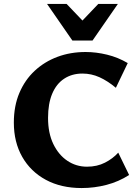

<svg xmlns="http://www.w3.org/2000/svg" viewBox="-20 -936 696 971"><path d="M393 15Q289 15 212 -26.5Q135 -68 92.5 -142.5Q50 -217 50 -316Q50 -400 78 -466Q106 -532 155.5 -578Q205 -624 270.5 -648.5Q336 -673 413 -673Q466 -673 521.5 -659.5Q577 -646 626 -617L566 -492Q524 -527 483 -545.5Q442 -564 397 -564Q344 -564 304.5 -538Q265 -512 244 -462Q223 -412 223 -340Q223 -263 249.5 -208Q276 -153 320.5 -123Q365 -93 420 -93Q471 -93 511 -113.5Q551 -134 578 -164L633 -51Q580 -17 518.5 -1Q457 15 393 15ZM346 -731 373 -807 477 -916H576L448 -731ZM346 -731 218 -916H317L422 -806L448 -731Z"/></svg>

Font: Ysabeau Infant ExtraBold
Style: Regular
Weight: 800
Designer: Christian Thalmann (Catharsis Fonts)
Version: Version 2.001;gftools[0.9.30]; featfreeze: ss01,ss02,lnum